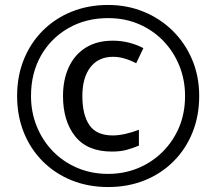

<svg xmlns="http://www.w3.org/2000/svg" viewBox="-20 -744 872 774"><path d="M431 -133Q332 -133 283 -194.5Q234 -256 234 -357Q234 -422 257 -472.5Q280 -523 325 -551.5Q370 -580 435 -580Q500 -580 558 -550L529 -489Q479 -515 436 -515Q377 -515 344.5 -473Q312 -431 312 -357Q312 -281 340.5 -239.5Q369 -198 435 -198Q458 -198 486.5 -204.5Q515 -211 540 -221V-157Q516 -147 491 -140Q466 -133 431 -133ZM416 10Q336 10 269 -17Q202 -44 152.5 -93.5Q103 -143 76 -210Q49 -277 49 -357Q49 -437 76 -504Q103 -571 152.5 -620.5Q202 -670 269 -697Q336 -724 416 -724Q492 -724 558.5 -697Q625 -670 675.5 -620.5Q726 -571 754.5 -504Q783 -437 783 -357Q783 -277 756 -210Q729 -143 679.5 -93.5Q630 -44 563 -17Q496 10 416 10ZM416 -43Q480 -43 536 -66Q592 -89 635 -131.5Q678 -174 702 -231Q726 -288 726 -357Q726 -422 703 -479Q680 -536 638.5 -579Q597 -622 540.5 -646.5Q484 -671 416 -671Q326 -671 255.5 -630.5Q185 -590 145 -519.5Q105 -449 105 -357Q105 -292 128 -235Q151 -178 192.5 -135Q234 -92 291 -67.5Q348 -43 416 -43Z"/></svg>

Font: Noto Sans Hebrew Droid
Style: Regular
Weight: 400
Designer: Monotype Design Team
Foundry: Monotype Imaging Inc.
Version: Version 1.100